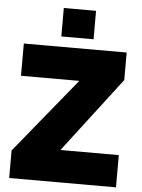

<svg xmlns="http://www.w3.org/2000/svg" viewBox="-60 -961 743 1008"><g transform="rotate(5 311.0 -457.0)"><path d="M234.9 -764.2V-914.1H404.8V-764.2ZM26.9 -145 349.1 -540H42V-710H584V-564.9L282.2 -169.9H589.8V0H26.9Z"/></g></svg>

Font: Rawline Black
Style: Regular
Weight: 900
Designer: Matt McInerney, Pablo Impallari, Rodrigo Fuenzalida
Foundry: Matt McInerney, Pablo Impallari, Rodrigo Fuenzalida
Version: Version 4.020;PS 004.020;hotconv 1.0.88;makeotf.lib2.5.64775